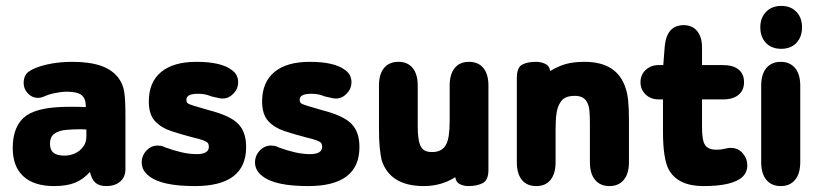

<svg xmlns="http://www.w3.org/2000/svg" viewBox="-20 -618 2779 649"><path d="M270 -256Q248 -257 238 -257Q228 -257 223.5 -257Q219 -257 214 -257Q164 -257 128.5 -250Q93 -243 70 -228Q23 -195 23 -118Q23 -55 59 -22Q95 11 163 11Q206 11 234 -0.5Q262 -12 284 -37Q290 -11 303 0Q316 11 339 11Q369 11 386.5 -4.5Q404 -20 404 -46V-225Q404 -282 400 -307Q396 -332 383 -351Q362 -381 323 -395Q284 -409 224 -409Q177 -409 136.5 -399.5Q96 -390 76 -375Q60 -363 60 -337Q60 -317 74.5 -302Q89 -287 109 -287Q116 -287 127 -291Q144 -299 166 -303.5Q188 -308 206 -308Q240 -308 254.5 -297.5Q269 -287 270 -262ZM272 -180V-156Q272 -137 261.5 -122.5Q251 -108 234.5 -100Q218 -92 198 -92Q173 -92 161 -101.5Q149 -111 149 -132Q149 -156 164.5 -166.5Q180 -177 203.5 -179Q227 -181 248 -181Q254 -181 259 -181Q264 -181 272 -180Z M639 11Q812 11 812 -121Q812 -172 785 -199.5Q758 -227 688 -245Q650 -256 633.5 -261Q617 -266 613.5 -270Q610 -274 610 -280Q610 -291 619.5 -296Q629 -301 650 -301Q662 -301 672.5 -299Q683 -297 695 -292Q717 -287 722 -286Q727 -285 733 -285Q753 -285 769 -301.5Q785 -318 785 -340Q785 -366 764 -381Q728 -409 644 -409Q566 -409 524.5 -374.5Q483 -340 483 -275Q483 -231 504 -208.5Q525 -186 558.5 -175Q592 -164 630 -154Q656 -148 667.5 -143.5Q679 -139 682.5 -134.5Q686 -130 686 -122Q686 -97 645 -97Q621 -97 594.5 -103Q568 -109 538 -120Q531 -124 524.5 -125Q518 -126 513 -126Q491 -126 475 -109Q459 -92 459 -69Q459 -41 485 -22Q527 11 639 11Z M1022 11Q1195 11 1195 -121Q1195 -172 1168 -199.5Q1141 -227 1071 -245Q1033 -256 1016.5 -261Q1000 -266 996.5 -270Q993 -274 993 -280Q993 -291 1002.5 -296Q1012 -301 1033 -301Q1045 -301 1055.5 -299Q1066 -297 1078 -292Q1100 -287 1105 -286Q1110 -285 1116 -285Q1136 -285 1152 -301.5Q1168 -318 1168 -340Q1168 -366 1147 -381Q1111 -409 1027 -409Q949 -409 907.5 -374.5Q866 -340 866 -275Q866 -231 887 -208.5Q908 -186 941.5 -175Q975 -164 1013 -154Q1039 -148 1050.5 -143.5Q1062 -139 1065.5 -134.5Q1069 -130 1069 -122Q1069 -97 1028 -97Q1004 -97 977.5 -103Q951 -109 921 -120Q914 -124 907.5 -125Q901 -126 896 -126Q874 -126 858 -109Q842 -92 842 -69Q842 -41 868 -22Q910 11 1022 11Z M1519 -19Q1521 -2 1534.5 4.5Q1548 11 1563 11Q1592 11 1611.5 1Q1631 -9 1631 -44V-329Q1631 -367 1614 -388Q1597 -409 1565 -409Q1534 -409 1517 -388Q1500 -367 1500 -329V-211Q1500 -181 1497 -160.5Q1494 -140 1487 -128Q1474 -104 1440 -104Q1425 -104 1415 -109.5Q1405 -115 1400 -128Q1392 -147 1392 -194V-329Q1392 -367 1375 -388Q1358 -409 1327 -409Q1295 -409 1278 -388Q1261 -367 1261 -329V-184Q1261 -144 1263.5 -119.5Q1266 -95 1270 -77Q1298 11 1413 11Q1471 11 1519 -19Z M1840 -378Q1837 -396 1822.5 -402.5Q1808 -409 1792 -409Q1763 -409 1745 -399.5Q1727 -390 1727 -354V-70Q1727 -31 1744 -10Q1761 11 1793 11Q1824 11 1841 -10Q1858 -31 1858 -70V-183Q1858 -216 1861.5 -237Q1865 -258 1873 -270Q1880 -283 1892.5 -288.5Q1905 -294 1923 -294Q1956 -294 1966 -269Q1971 -259 1972.5 -242Q1974 -225 1974 -200V-70Q1974 -31 1991.5 -10Q2009 11 2040 11Q2071 11 2088.5 -10Q2106 -31 2106 -70V-210Q2106 -250 2103.5 -276Q2101 -302 2095 -319Q2067 -409 1956 -409Q1920 -409 1894 -402Q1868 -395 1840 -378Z M2221 -282V-174Q2221 -127 2226 -94.5Q2231 -62 2241 -44Q2272 11 2358 11Q2408 11 2441 3Q2474 -5 2490 -20.5Q2506 -36 2506 -59Q2506 -82 2490.5 -100Q2475 -118 2451 -118Q2449 -118 2447 -118Q2445 -118 2444 -118Q2425 -114 2418 -113Q2411 -112 2401 -112Q2374 -112 2363.5 -127.5Q2353 -143 2353 -186V-282H2424Q2458 -282 2476.5 -297.5Q2495 -313 2495 -340Q2495 -368 2476.5 -383Q2458 -398 2424 -398H2353V-457Q2353 -493 2336.5 -513Q2320 -533 2291 -533Q2234 -533 2227 -462L2222 -398H2206Q2180 -398 2162.5 -381.5Q2145 -365 2145 -340Q2145 -315 2162.5 -298.5Q2180 -282 2206 -282Z M2621 -598Q2589 -598 2569.5 -578Q2550 -558 2550 -526Q2550 -493 2569 -473Q2588 -453 2621 -453Q2653 -453 2672 -473Q2691 -493 2691 -526Q2691 -558 2672 -578Q2653 -598 2621 -598ZM2553 -70Q2553 -31 2570.5 -10Q2588 11 2619 11Q2650 11 2667.5 -10Q2685 -31 2685 -70V-329Q2685 -367 2667.5 -388Q2650 -409 2619 -409Q2588 -409 2570.5 -388Q2553 -367 2553 -329Z"/></svg>

Font: Beiruti ExtraBold
Style: Regular
Weight: 800
Designer: Arlette Boutros
Foundry: Boutros
Version: Version 1.41